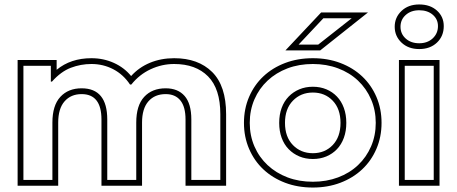

<svg xmlns="http://www.w3.org/2000/svg" viewBox="-20 -820 2051 861"><path d="M968 -308Q968 -422 913 -477.5Q858 -533 761 -533Q706 -533 655.5 -509.5Q605 -486 569 -441H563Q533 -486 488 -509.5Q443 -533 390 -533Q342 -533 297.5 -516Q253 -499 213 -454H208V-525H85V-13H215V-270Q215 -347 250.5 -385.5Q286 -424 346 -424Q461 -424 461 -284V-13H591V-270Q591 -347 626.5 -385.5Q662 -424 723 -424Q778 -424 808 -389.5Q838 -355 838 -284V-13H968ZM994 13H812V-284Q812 -341 789 -369.5Q766 -398 723 -398Q674 -398 645.5 -365.5Q617 -333 617 -270V13H435V-284Q435 -398 346 -398Q298 -398 269.5 -365.5Q241 -333 241 -270V13H59V-551H234V-507Q297 -559 390 -559Q444 -559 490.5 -538Q537 -517 568 -479Q603 -518 652.5 -538.5Q702 -559 761 -559Q869 -559 931.5 -497Q994 -435 994 -308Z M1100 -269Q1100 -212 1121 -163.5Q1142 -115 1180 -79.5Q1218 -44 1269.5 -24.5Q1321 -5 1383 -5Q1444 -5 1496 -24.5Q1548 -44 1585.5 -79.5Q1623 -115 1644 -163.5Q1665 -212 1665 -269Q1665 -326 1644 -374.5Q1623 -423 1585.5 -458.5Q1548 -494 1496 -513.5Q1444 -533 1383 -533Q1321 -533 1269.5 -513.5Q1218 -494 1180 -458.5Q1142 -423 1121 -374.5Q1100 -326 1100 -269ZM1074 -269Q1074 -332 1097 -385.5Q1120 -439 1161 -477.5Q1202 -516 1258.5 -537.5Q1315 -559 1383 -559Q1450 -559 1506.5 -537.5Q1563 -516 1604 -477.5Q1645 -439 1668 -385.5Q1691 -332 1691 -269Q1691 -206 1668 -152.5Q1645 -99 1604 -60.5Q1563 -22 1506.5 -0.5Q1450 21 1383 21Q1315 21 1258.5 -0.5Q1202 -22 1161 -60.5Q1120 -99 1097 -152.5Q1074 -206 1074 -269ZM1533 -269Q1533 -232 1522 -202Q1511 -172 1491 -151Q1471 -130 1443.5 -118.5Q1416 -107 1383 -107Q1350 -107 1322.5 -118.5Q1295 -130 1274.5 -151Q1254 -172 1243 -202Q1232 -232 1232 -269Q1232 -306 1243 -336Q1254 -366 1274.5 -387Q1295 -408 1322.5 -419.5Q1350 -431 1383 -431Q1416 -431 1443.5 -419.5Q1471 -408 1491 -387Q1511 -366 1522 -336Q1533 -306 1533 -269ZM1507 -269Q1507 -332 1472 -368.5Q1437 -405 1383 -405Q1329 -405 1293.5 -368.5Q1258 -332 1258 -269Q1258 -206 1293.5 -169.5Q1329 -133 1383 -133Q1437 -133 1472 -169.5Q1507 -206 1507 -269ZM1319 -620H1407L1557 -738H1430ZM1420 -764H1630L1416 -594H1260Z M1795 -13H1925V-525H1795ZM1769 -551H1951V13H1769ZM1776 -700Q1776 -668 1799.5 -647Q1823 -626 1860 -626Q1897 -626 1920.5 -648Q1944 -670 1944 -703Q1944 -734 1920.5 -754Q1897 -774 1860 -774Q1823 -774 1799.5 -753Q1776 -732 1776 -700ZM1750 -700Q1750 -742 1780.5 -771Q1811 -800 1860 -800Q1909 -800 1939.5 -772.5Q1970 -745 1970 -703Q1970 -658 1939.5 -629Q1909 -600 1860 -600Q1811 -600 1780.5 -629Q1750 -658 1750 -700Z"/></svg>

Font: CMG Sans Outline
Style: Outline
Weight: 700
Designer: Julieta Ulanovsky
Foundry: Julieta Ulanovsky
Version: Version 7.200